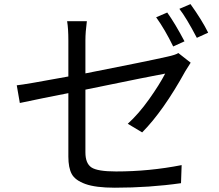

<svg xmlns="http://www.w3.org/2000/svg" viewBox="-20 -874 1040 912"><path d="M856.4 -677.7 802.7 -653.3Q763.7 -733.4 721.7 -792L774.4 -814.5Q811.5 -762.7 856.4 -677.7ZM385.7 -681.6V-525.4Q683.6 -584 773.4 -604.5Q814.5 -613.3 827.1 -622.1L885.7 -576.2Q861.3 -538.1 860.4 -536.1Q755.9 -346.7 655.3 -245.1L586.9 -286.1Q638.7 -333 688 -402.3Q737.3 -471.7 764.6 -524.4Q718.8 -516.6 385.7 -448.2V-150.4Q385.7 -97.7 414.6 -78.6Q443.4 -59.6 531.2 -59.6Q689.5 -59.6 842.8 -89.8L839.8 -3.9Q689.5 17.6 525.4 17.6Q434.6 17.6 385.7 0Q336.9 -17.6 320.8 -47.4Q304.7 -77.1 304.7 -129.9V-431.6Q179.7 -407.2 74.2 -384.8L59.6 -468.8Q99.6 -472.7 304.7 -510.7V-681.6Q304.7 -738.3 298.8 -773.4H392.6Q385.7 -721.7 385.7 -681.6ZM832 -832 884.8 -854.5Q939.5 -778.3 968.8 -718.8L915 -694.3Q864.3 -791 832 -832Z"/></svg>

Font: GenEi Gothic M Regular
Style: Regular
Weight: 400
Designer: o_tamon (Modified); [Source Han Sans]
Ryoko NISHIZUKA  (kana & ideographs); Paul D. Hunt (Latin, Greek & Cyrillic); Wenl
Version: Version 1.1a;Original Version 1.004